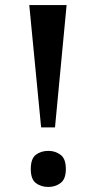

<svg xmlns="http://www.w3.org/2000/svg" viewBox="-20 -734 380 761"><path d="M143 -229 96 -714H244L198 -229ZM172 7Q142 7 122 -8.5Q102 -24 102 -64Q102 -105 122 -120.5Q142 -136 172 -136Q199 -136 220 -120.5Q241 -105 241 -64Q241 -24 220 -8.5Q199 7 172 7Z"/></svg>

Font: Noto Serif ExtraCondensed
Style: Bold
Weight: 700
Width: 2
Designer: Monotype Design Team
Foundry: Monotype Imaging Inc.
Version: Version 2.014; ttfautohint (v1.8.4.7-5d5b)